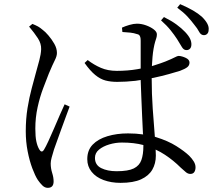

<svg xmlns="http://www.w3.org/2000/svg" viewBox="-20 -853 1040 924"><path d="M387 -550 402 -564Q432 -541 465.5 -526.5Q499 -512 542 -512Q595 -512 641 -520Q649 -521 657 -523Q657 -531 657 -540Q657 -575 657 -608V-657Q657 -669 655 -675Q653 -681 649.5 -684.5Q646 -688 639 -689Q625 -694 607 -696Q589 -698 569 -699L567 -720Q582 -727 602.5 -733Q623 -739 639 -739Q661 -739 683 -731Q705 -723 720 -711.5Q735 -700 735 -688Q735 -678 732.5 -670.5Q730 -663 726.5 -651.5Q723 -640 719 -618Q716 -601 714 -579Q712 -559 711 -535Q716 -536 721 -538Q756 -549 776 -557Q808 -570 821 -577Q834 -584 840 -584Q856 -583 874 -574.5Q892 -566 892 -552Q892 -538 881 -529.5Q870 -521 846 -512Q827 -506 793 -496.5Q759 -487 717 -478Q713 -478 710 -477Q710 -401 715 -330Q720 -257 725 -198Q725 -196 725 -195Q728 -194 731 -193Q789 -175 828.5 -150Q868 -125 890 -104Q904 -90 912.5 -76Q921 -62 921 -48Q921 -34 915 -25Q909 -16 896 -16Q885 -16 875 -24Q865 -32 850 -46Q815 -81 774 -108Q753 -122 729 -133Q730 -117 730 -104Q730 -66 713 -36.5Q696 -7 659 10Q622 27 560 27Q515 27 478.5 13.5Q442 0 421 -26Q400 -52 400 -87Q400 -130 426 -157Q452 -184 497 -197.5Q542 -211 596 -211Q635 -211 669 -206Q668 -208 668 -210Q666 -248 664 -294.5Q662 -341 660 -389Q658 -430 657 -468Q644 -466 631 -464Q586 -459 544 -459Q513 -459 488 -465.5Q463 -472 438.5 -492Q414 -512 387 -550ZM120 -725 136 -738Q153 -731 163 -725.5Q173 -720 187 -708Q197 -701 213 -682.5Q229 -664 241.5 -642Q254 -620 254 -598Q254 -583 244 -563.5Q234 -544 215 -499Q204 -471 188 -429Q172 -387 161 -337Q150 -287 150 -234Q150 -195 155 -172Q160 -149 169 -134Q174 -125 180 -124Q186 -123 192 -133Q200 -146 213 -174Q226 -202 240.5 -236Q255 -270 268.5 -301Q282 -332 291 -351L315 -340Q308 -321 297 -291.5Q286 -262 275 -231.5Q264 -201 254.5 -174.5Q245 -148 240 -134Q233 -111 228.5 -94.5Q224 -78 224 -66Q224 -43 231 -21Q238 1 238 20Q238 51 210 51Q196 51 184.5 40Q173 29 162 13Q149 -7 135.5 -43Q122 -79 113 -125Q104 -171 104 -221Q104 -281 112.5 -333Q121 -385 132.5 -427.5Q144 -470 152 -500Q162 -536 169.5 -564Q177 -592 178 -616Q179 -643 162.5 -668.5Q146 -694 120 -725ZM670 -155Q625 -167 567 -167Q536 -167 506 -158Q476 -149 456.5 -133Q437 -117 437 -93Q437 -59 467 -44Q497 -29 541 -29Q597 -29 624 -42.5Q651 -56 660.5 -83Q670 -110 670 -150Q670 -152 670 -155ZM832 -665Q819 -685 801 -707.5Q783 -730 755 -755L769 -771Q805 -753 829.5 -735Q854 -717 871 -699Q888 -681 895 -666Q902 -651 901 -636Q900 -623 892.5 -617Q885 -611 875 -612Q863 -613 854.5 -628Q846 -643 832 -665ZM915 -734Q900 -754 882 -773.5Q864 -793 833 -816L847 -833Q884 -817 909 -802.5Q934 -788 952 -772Q970 -754 978 -738.5Q986 -723 984 -709Q984 -697 977 -690Q970 -683 959 -684Q946 -685 938 -700.5Q930 -716 915 -734Z"/></svg>

Font: Early Summer Mincho
Style: Regular
Weight: 400
Designer: GuiWonder
Version: Version 1.002